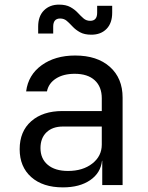

<svg xmlns="http://www.w3.org/2000/svg" viewBox="-20 -800 640 830"><path d="M252 10Q165 10 115 -34.5Q65 -79 65 -155Q65 -232 115 -276Q165 -320 250 -320H420V-375Q420 -425 389.5 -453Q359 -481 303 -481Q254 -481 222 -460.5Q190 -440 183 -405H93Q102 -476 160 -518Q218 -560 305 -560Q400 -560 455 -511Q510 -462 510 -378V0H422V-105H421Q415 -52 369.5 -21Q324 10 252 10ZM274 -61Q338 -61 379 -93Q420 -125 420 -175V-253H252Q207 -253 181 -228Q155 -203 155 -160Q155 -114 186.5 -87.5Q218 -61 274 -61ZM375 -650Q345 -650 326 -660.5Q307 -671 294 -685Q281 -699 269 -709.5Q257 -720 240 -720Q210 -720 210 -685V-655H145V-685Q145 -730 170 -755Q195 -780 235 -780Q265 -780 284 -769.5Q303 -759 316 -745Q329 -731 341 -720.5Q353 -710 370 -710Q400 -710 400 -745V-775H465V-745Q465 -700 440.5 -675Q416 -650 375 -650Z"/></svg>

Font: Liga JetBrainsMono Nerd Font
Style: Regular
Weight: 400
Designer: Philipp Nurullin, Konstantin Bulenkov
Foundry: JetBrains
Version: Version 2.225; ttfautohint (v1.8.3)